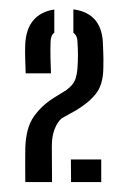

<svg xmlns="http://www.w3.org/2000/svg" viewBox="-20 -822 266 403"><path d="M33.1 -439.8Q33 -457.8 32.9 -467.4Q32.9 -477.1 32.9 -486Q33 -494.9 33.1 -511.1Q34.4 -554.1 51.3 -577.8Q68.2 -601.5 93.9 -617.2L119.8 -633.3Q133.3 -643.6 137.4 -653.8Q141.5 -664 142.6 -679.2Q143.6 -692.6 143.6 -706.5Q143.6 -720.4 142.6 -734Q142.6 -747 134 -753.2V-802.4Q164.9 -798.2 180.3 -779.4Q195.7 -760.6 196.1 -727.7Q196.5 -720.6 196.7 -713.4Q196.9 -706.1 197.1 -697.9Q197.3 -689.6 196.9 -679.2Q196.5 -644.9 181.8 -625.9Q167.1 -606.9 139.9 -590.6L110 -574Q100.5 -566.2 94.7 -551.1Q88.8 -536 88.8 -516.5L89.2 -439.8ZM129.2 -439.8 128.8 -487.3H192.5V-439.8ZM33.9 -668.1Q33.4 -683.2 32.9 -698.4Q32.4 -713.6 32.9 -727.7Q34.2 -760.7 49.9 -779.3Q65.7 -797.9 94 -802V-753.4Q86.4 -747.9 86.2 -734.6Q85.5 -717.2 86 -699.6Q86.5 -682.1 87 -668.1Z"/></svg>

Font: Big Shoulders Stencil Thin
Style: Regular
Weight: 100
Designer: Patric King
Foundry: XO Type Co
Version: Version 2.001